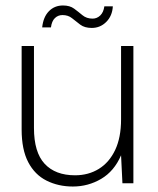

<svg xmlns="http://www.w3.org/2000/svg" viewBox="-20 -669 577 701"><path d="M246 12Q193 12 150 -9.5Q107 -31 83 -77Q59 -123 59 -196V-501H104V-202Q104 -113 143 -71Q182 -29 254 -29Q303 -29 341 -52.5Q379 -76 400.5 -121.5Q422 -167 422 -233V-501H467V0H427L422 -102Q397 -44 349.5 -16Q302 12 246 12ZM315 -567Q289 -567 273 -579Q257 -591 243 -602.5Q229 -614 208 -614Q192 -614 180.5 -603Q169 -592 166 -569H134Q138 -607 158.5 -628Q179 -649 210 -649Q235 -649 250.5 -637.5Q266 -626 281 -613.5Q296 -601 318 -601Q334 -601 346 -612.5Q358 -624 361 -646H392Q390 -611 368 -589Q346 -567 315 -567Z"/></svg>

Font: DM Sans 18pt ExtraLight
Style: Regular
Weight: 250
Designer: Colophon Foundry, Jonny Pinhorn
Foundry: Colophon Foundry
Version: Version 4.004;gftools[0.9.30]